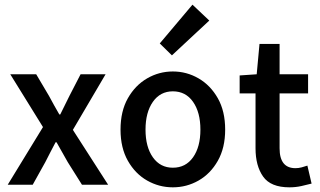

<svg xmlns="http://www.w3.org/2000/svg" viewBox="-20 -791 1368 822"><path d="M13 0 164 -247 24 -473H135L190 -380Q200 -361 211.5 -340.5Q223 -320 234 -301H238Q248 -320 257.5 -340.5Q267 -361 277 -380L325 -473H432L292 -235L443 0H331L270 -97Q258 -118 246 -139.5Q234 -161 222 -182H218Q207 -161 196 -140Q185 -119 174 -97L120 0Z M720 11Q661 11 610 -18Q559 -47 527.5 -102.5Q496 -158 496 -236Q496 -315 527.5 -370.5Q559 -426 610 -455.5Q661 -485 720 -485Q779 -485 830 -455.5Q881 -426 912.5 -370.5Q944 -315 944 -236Q944 -158 912.5 -102.5Q881 -47 830 -18Q779 11 720 11ZM720 -73Q775 -73 806.5 -117.5Q838 -162 838 -236Q838 -310 806.5 -355Q775 -400 720 -400Q666 -400 634.5 -355Q603 -310 603 -236Q603 -162 634.5 -117.5Q666 -73 720 -73ZM716 -554 664 -605 804 -771 876 -703Z M1219 11Q1139 11 1106.5 -35Q1074 -81 1074 -156V-391H1006V-468L1079 -473L1091 -603H1177V-473H1299V-391H1177V-156Q1177 -71 1245 -71Q1258 -71 1271.5 -74.5Q1285 -78 1296 -82L1314 -5Q1295 0 1270.5 5.5Q1246 11 1219 11Z"/></svg>

Font: Narnoor Medium
Style: Regular
Weight: 500
Designer: S. Sridhar Murthy
Foundry: SIL International
Version: Version 3.000